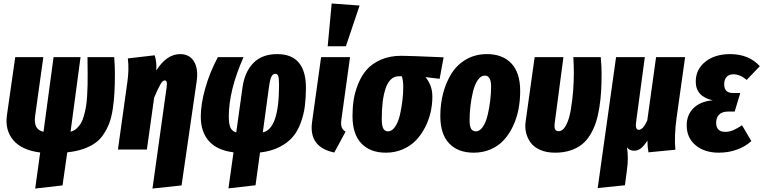

<svg xmlns="http://www.w3.org/2000/svg" viewBox="-20 -863 4405 1108"><path d="M643.1 -439Q643.1 -375.5 640.4 -328.1Q637.7 -280.8 630.6 -233.4Q623.5 -186 610.6 -152.1Q597.7 -118.2 577.1 -87.4Q556.6 -56.6 527.8 -36.6Q499 -16.6 459.2 -2.9Q419.4 10.7 368.2 16.1L340.8 207L183.1 225.1L211.9 17.1Q106 3.9 56.9 -54Q7.8 -111.8 20 -198.2L67.9 -533.2H230L183.1 -196.8Q177.2 -155.3 188.2 -132.8Q199.2 -110.4 231 -102.1L289.1 -533.2H444.8L387.2 -103Q406.7 -107.9 421.9 -121.3Q437 -134.8 447.3 -152.3Q457.5 -169.9 464.8 -196.8Q472.2 -223.6 476.3 -248.5Q480.5 -273.4 482.7 -308.8Q484.9 -344.2 485.4 -371.6Q485.8 -398.9 485.8 -437Q485.8 -502.4 484.9 -533.2H639.2Q643.1 -475.6 643.1 -439Z M859.9 225.1 941.9 -361.8Q947.3 -398.9 930.7 -398.9Q918.9 -398.9 906 -376.7Q893.1 -354.5 869.6 -299.8L827.6 0H660.6L714.8 -388.2Q725.6 -461.4 717.8 -525.9L872.6 -543.9Q885.3 -504.9 881.8 -456.1Q941.9 -550.8 1019.5 -550.8Q1073.7 -550.8 1099.6 -508.1Q1125.5 -465.3 1114.7 -392.1L1027.8 207Z M1579.6 -550.8Q1745.6 -550.8 1745.6 -355Q1745.1 -295.9 1739 -248.8Q1732.9 -201.7 1715.3 -153.8Q1697.8 -106 1669.2 -72.5Q1640.6 -39.1 1592.8 -14.6Q1544.9 9.8 1480.5 17.1L1454.6 206.1L1298.3 224.1L1327.6 16.1Q1232.9 4.4 1185.8 -48.6Q1138.7 -101.6 1138.7 -189.9Q1138.7 -262.7 1164.6 -354Q1190.4 -445.3 1237.3 -533.2H1385.3Q1300.3 -341.3 1300.3 -189.9Q1300.3 -147.5 1310.1 -126.2Q1319.8 -105 1343.3 -99.1L1379.4 -357.9Q1392.1 -448.7 1442.4 -499.8Q1492.7 -550.8 1579.6 -550.8ZM1569.3 -437Q1554.7 -437 1546.4 -420.9Q1538.1 -404.8 1532.2 -360.8L1496.6 -99.1Q1590.3 -118.7 1590.3 -371.1Q1590.3 -410.6 1585.7 -423.8Q1581.1 -437 1569.3 -437Z M1894 -842.8 2055.2 -831.1 1976.1 -596.2H1871.1ZM2000 -533.2 1950.2 -173.8Q1946.3 -145.5 1951.4 -130.1Q1956.5 -114.7 1974.1 -103L1909.2 17.1Q1759.8 -13.7 1781.2 -161.1L1833 -533.2Z M2207 18.1Q2116.2 18.1 2065.2 -35.4Q2014.2 -88.9 2014.2 -193.8Q2014.2 -242.2 2021 -286.9Q2027.8 -331.5 2047.1 -379.2Q2066.4 -426.8 2096.7 -461.4Q2127 -496.1 2178.2 -518.6Q2229.5 -541 2295.9 -541Q2344.7 -541 2540 -532.2L2517.1 -408.2L2435.1 -418Q2449.7 -402.3 2462.4 -373.3Q2475.1 -344.2 2475.1 -304.2Q2475.1 -259.3 2464.8 -214.6Q2454.6 -169.9 2432.9 -127.7Q2411.1 -85.4 2380.4 -53.2Q2349.6 -21 2304.7 -1.5Q2259.8 18.1 2207 18.1ZM2219.2 -105Q2242.2 -105 2260.3 -131.8Q2278.3 -158.7 2287.8 -199.7Q2297.4 -240.7 2302.2 -282.2Q2307.1 -323.7 2307.1 -360.8Q2307.1 -398.9 2298.8 -422.9H2281.2Q2254.4 -422.9 2235.1 -404.1Q2215.8 -385.3 2204.6 -350.8Q2193.4 -316.4 2188.2 -273.4Q2183.1 -230.5 2183.1 -176.8Q2183.1 -137.7 2191.9 -121.3Q2200.7 -105 2219.2 -105Z M2713.9 18.1Q2623 18.1 2572 -35.4Q2521 -88.9 2521 -193.8Q2521 -264.2 2537.8 -327.1Q2554.7 -390.1 2586.9 -440.7Q2619.1 -491.2 2671.6 -521Q2724.1 -550.8 2790 -550.8Q2880.4 -550.8 2931.2 -496.8Q2981.9 -442.9 2981.9 -337.9Q2981.9 -281.7 2971.7 -230.2Q2961.4 -178.7 2939.7 -133.3Q2918 -87.9 2887 -54.2Q2856 -20.5 2811.5 -1.2Q2767.1 18.1 2713.9 18.1ZM2726.1 -105Q2749 -105 2766.8 -131.8Q2784.7 -158.7 2794.4 -200.2Q2804.2 -241.7 2809.1 -283.7Q2814 -325.7 2814 -363.8Q2814 -426.8 2777.8 -426.8Q2754.4 -426.8 2736.6 -400.1Q2718.8 -373.5 2709 -332Q2699.2 -290.5 2694.6 -248.8Q2689.9 -207 2689.9 -168.9Q2689.9 -134.8 2698.7 -119.9Q2707.5 -105 2726.1 -105Z M3446.8 -533.2Q3451.7 -478 3451.7 -441.9Q3451.7 -383.8 3449 -336.7Q3446.3 -289.6 3438.5 -240.7Q3430.7 -191.9 3418.2 -154.8Q3405.8 -117.7 3385.3 -84Q3364.7 -50.3 3336.9 -28.6Q3309.1 -6.8 3270.3 5.6Q3231.4 18.1 3183.6 18.1Q3133.8 18.1 3097.2 2Q3060.5 -14.2 3041.5 -41Q3022.5 -67.9 3015.4 -99.1Q3008.3 -130.4 3013.7 -164.1L3065.4 -533.2H3231.4L3181.6 -155.8Q3177.7 -129.9 3182.9 -117.9Q3188 -106 3203.6 -106Q3228.5 -106 3246.8 -140.6Q3265.1 -175.3 3274.2 -230.2Q3283.2 -285.2 3287.4 -337.9Q3291.5 -390.6 3291.5 -441.9Q3291.5 -491.2 3288.6 -533.2Z M3884.3 -182.1Q3870.1 -77.6 3877.4 1L3722.2 16.1Q3716.3 -16.1 3716.3 -51.8Q3696.3 -21 3678.7 -7.1Q3661.1 6.8 3639.2 6.8Q3612.8 6.8 3598.1 -13.2Q3607.9 47.4 3598.1 117.2L3586.4 206.1L3429.2 222.2L3535.2 -533.2H3701.2L3651.4 -163.1Q3643.6 -113.8 3666.5 -113.8Q3690.9 -113.8 3715.3 -168L3766.1 -533.2H3933.6Z M4127.9 18.1Q4046.4 18.1 3994.6 -24.4Q3942.9 -66.9 3942.9 -140.1Q3942.9 -200.7 3982.4 -239.3Q4022 -277.8 4092.8 -284.2Q3995.1 -306.2 3995.1 -392.1Q3995.1 -462.9 4050.5 -506.8Q4106 -550.8 4192.9 -550.8Q4301.8 -550.8 4364.7 -481L4289.1 -401.9Q4251 -434.1 4211.9 -434.1Q4185.5 -434.1 4172.4 -418.5Q4159.2 -402.8 4159.2 -377Q4159.2 -352.5 4171.1 -339.4Q4183.1 -326.2 4211.9 -326.2H4252L4219.7 -219.2H4182.1Q4147 -219.2 4129.9 -201.7Q4112.8 -184.1 4112.8 -154.8Q4112.8 -102.1 4165 -102.1Q4188.5 -102.1 4210.4 -111.3Q4232.4 -120.6 4262.2 -140.1L4315.9 -48.8Q4281.2 -17.1 4232.4 0.5Q4183.6 18.1 4127.9 18.1Z"/></svg>

Font: Fira Sans Compressed ExtraBold
Style: Italic
Weight: 800
Width: 3
Italic angle: -8°
Designer: Carrois Corporate & Edenspiekermann AG
Foundry: Carrois Corporate GbR & Edenspiekermann AG
Version: Version 4.203;PS 004.203;hotconv 1.0.88;makeotf.lib2.5.64775